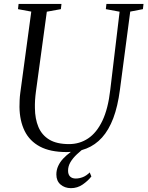

<svg xmlns="http://www.w3.org/2000/svg" viewBox="-20 -763 750 976"><path d="M642 -704 589.5 -306Q578.5 -222 555.8 -162Q533 -102 498.8 -64Q464.5 -26 419.2 -8Q374 10 318.5 10Q235.5 10 183 -18Q130.5 -46 105.2 -97.5Q80 -149 79 -219Q79 -236 79.8 -253.8Q80.5 -271.5 83 -290L139 -704L71.5 -716.5L74.5 -743H292.5L289.5 -716.5L218 -703.5L162.5 -296.5Q159.5 -274 158.2 -253.2Q157 -232.5 157.5 -213.5Q158 -159 175.2 -117.8Q192.5 -76.5 230.2 -53.5Q268 -30.5 331 -30.5Q385 -30.5 428.2 -59.5Q471.5 -88.5 500.5 -149.2Q529.5 -210 540.5 -306L588 -703.5L518 -716.5L521 -743H709.5L706.5 -716.5ZM340 193.5Q308.5 193 287.5 174.8Q266.5 156.5 266.5 124Q266.5 101 275.8 80.8Q285 60.5 301.2 43.2Q317.5 26 338.5 10.5Q359.5 -5 383 -19L403 -30.5L420.5 -19.5Q393 0.5 371.5 20.8Q350 41 338 61.5Q326 82 326 104.5Q326 124 336.2 134.2Q346.5 144.5 365 144.5Q382.5 144.5 400.8 137.5Q419 130.5 436 113.5L444.5 134Q427 156.5 400.2 175Q373.5 193.5 340 193.5Z"/></svg>

Font: Merriweather 96pt Light
Style: Italic
Weight: 300
Italic angle: -7.8°
Version: Version 2.101